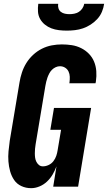

<svg xmlns="http://www.w3.org/2000/svg" viewBox="-20 -975 564 1003"><path d="M143 8Q115 8 91.5 -3Q68 -14 54 -34.5Q40 -55 33 -80Q26 -105 24 -131.5Q22 -158 24.5 -185Q27 -212 31 -240L82 -545Q86 -570 94.5 -596Q103 -622 117.5 -645.5Q132 -669 153 -688.5Q174 -708 199 -720.5Q224 -733 250.5 -738Q277 -743 303 -743Q330 -743 355.5 -739Q381 -735 404 -723.5Q427 -712 444.5 -694Q462 -676 471.5 -653Q481 -630 483 -603.5Q485 -577 481 -550L479 -540H342L343 -544Q345 -559 344.5 -574Q344 -589 338 -601.5Q332 -614 320 -621.5Q308 -629 293 -629Q282 -629 271 -624Q260 -619 251.5 -610.5Q243 -602 237.5 -591.5Q232 -581 228 -570Q224 -559 221.5 -548Q219 -537 217 -526L166 -221Q164 -209 163 -197.5Q162 -186 162 -174Q162 -162 163.5 -151Q165 -140 170 -130Q175 -120 183.5 -113Q192 -106 204 -106Q219 -106 234 -113Q249 -120 259 -133Q269 -146 274 -161Q279 -176 281 -190L299 -297H243L262 -411H456L388 0H258L275 -106Q267 -84 255 -63.5Q243 -43 225.5 -26.5Q208 -10 186 -1Q164 8 143 8ZM329 -815Q308 -815 287.5 -817.5Q267 -820 248.5 -827Q230 -834 214.5 -846.5Q199 -859 189.5 -876Q180 -893 178.5 -913.5Q177 -934 180 -955H284Q282 -943 285.5 -931.5Q289 -920 298 -913Q307 -906 319 -903.5Q331 -901 343 -901Q355 -901 368 -903.5Q381 -906 392 -913Q403 -920 410.5 -931.5Q418 -943 420 -955H524Q521 -934 512.5 -913.5Q504 -893 488.5 -876Q473 -859 453.5 -846.5Q434 -834 413.5 -827Q393 -820 371.5 -817.5Q350 -815 329 -815Z"/></svg>

Font: Iosevka Heavy Oblique
Style: Regular
Weight: 900
Italic angle: -9°
Monospace: yes
Designer: Belleve Invis
Foundry: Belleve Invis
Version: Version 32.5.0; ttfautohint (v1.8.4)